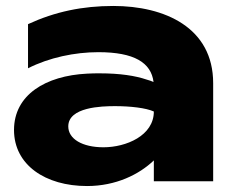

<svg xmlns="http://www.w3.org/2000/svg" viewBox="-20 -608 779 644"><path d="M496 0H695V-329C695 -516 532 -588 360 -588C257 -588 165 -569 74 -527V-379C145 -415 231 -433 310 -433C430 -433 487 -398 495 -333C488 -336 480 -339 472 -341C434 -354 382 -362 315 -362C302 -362 287 -362 272 -361C133 -354 27 -290 27 -172C27 -55 132 16 272 16C369 16 447 -23 496 -70ZM496 -234C496 -153 403 -114 327 -114C256 -114 209 -142 209 -184C209 -249 321 -252 366 -252C417 -252 470 -246 496 -234Z"/></svg>

Font: Bounded
Style: Bold
Weight: 700
Designer: Vlad Churkin
Version: Version 3.0